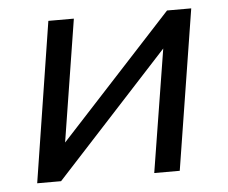

<svg xmlns="http://www.w3.org/2000/svg" viewBox="-42 -537 695 585"><g transform="rotate(-5 305.5 -245.0)"><path d="M49 0 126 -490H204L141 -94H124L489 -490H563L485 0H407L471 -398H488L122 0Z"/></g></svg>

Font: Nunito Sans 10pt
Style: Italic
Weight: 400
Italic angle: -9°
Designer: Vernon Adams
Foundry: Vernon Adams
Version: Version 3.101;gftools[0.9.27]